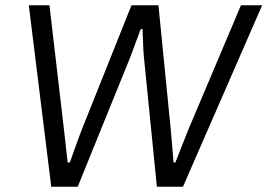

<svg xmlns="http://www.w3.org/2000/svg" viewBox="-20 -706 1011 726"><path d="M173.8 0 88.9 -686H167L222.2 -212.9Q224.1 -199.7 228.8 -154.3Q233.4 -108.9 235.8 -91.8H244.1Q278.3 -188 288.1 -212.9L477.1 -686H579.1L626 -212.9Q627 -201.7 630.9 -156.7Q634.8 -111.8 636.2 -91.8H643.1Q688.5 -208 690.9 -212.9L891.1 -686H971.2L671.9 0H573.2L525.9 -473.1Q521.5 -506.8 519 -596.2H512.2Q506.8 -583 489.7 -535.9Q472.7 -488.8 465.8 -473.1L273.9 0Z"/></svg>

Font: Archivo Light
Style: Italic
Weight: 300
Italic angle: -10°
Designer: Hector Gatti
Foundry: Omnibus-Type
Version: Version 2.001